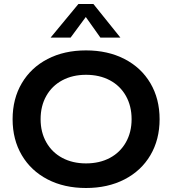

<svg xmlns="http://www.w3.org/2000/svg" viewBox="-20 -930 860 960"><path d="M778 -334Q778 -232 732 -154Q686 -76 602.5 -33Q519 10 410 10Q301 10 218 -33Q135 -76 89 -154Q43 -232 43 -334Q43 -436 89 -514Q135 -592 218 -635Q301 -678 410 -678Q519 -678 602.5 -635Q686 -592 732 -514Q778 -436 778 -334ZM638 -334Q638 -400 609.5 -450.5Q581 -501 529.5 -528.5Q478 -556 410 -556Q343 -556 291.5 -528.5Q240 -501 211.5 -450.5Q183 -400 183 -334Q183 -269 211.5 -218.5Q240 -168 291.5 -140.5Q343 -113 410 -113Q478 -113 529.5 -140.5Q581 -168 609.5 -218.5Q638 -269 638 -334ZM582 -742H482L409 -845L333 -742H233L372 -910H447Z"/></svg>

Font: Madhuban SemiBold
Style: Regular
Weight: 600
Designer: jaikishan Patel
Foundry: MagicType
Version: Version 1.000